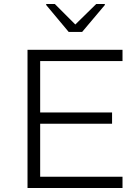

<svg xmlns="http://www.w3.org/2000/svg" viewBox="-20 -936 692 956"><path d="M117 0V-688H590V-632H180V-376H538V-320H180V-56H590V0ZM322 -777 210 -911V-916H253L355 -814L459 -916H502V-911L389 -777Z"/></svg>

Font: Saira SemiExpanded Light
Style: Regular
Weight: 300
Width: 6
Designer: Hector Gatti with collaboration of the Omnibus-Type team
Foundry: Omnibus-Type
Version: Version 1.101